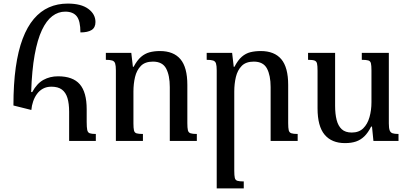

<svg xmlns="http://www.w3.org/2000/svg" viewBox="-20 -787 2279 1072"><path d="M155 -173 55 -198Q55 -318 68 -410.5Q81 -503 106.5 -570.5Q132 -638 169 -681.5Q206 -725 253.5 -746Q301 -767 358 -767Q433 -767 473 -737.5Q513 -708 513 -664Q513 -633 491.5 -619.5Q470 -606 429 -606Q429 -670 408.5 -696Q388 -722 344 -722Q305 -722 272 -697Q239 -672 214 -619Q189 -566 173.5 -480.5Q158 -395 154 -273H160Q186 -321 222.5 -341Q259 -361 304 -361Q387 -361 425.5 -316.5Q464 -272 464 -177V-106Q464 -76 467 -61.5Q470 -47 481 -43Q492 -39 515 -39V0H366V-163Q366 -209 356.5 -240Q347 -271 325.5 -287Q304 -303 267 -303Q240 -303 220 -292Q200 -281 186.5 -262.5Q173 -244 165 -220.5Q157 -197 155 -173Z M1079 -39V0H928V-301Q928 -366 907.5 -404.5Q887 -443 834 -443Q790 -443 766.5 -419Q743 -395 734 -357Q725 -319 725 -276V-98Q725 -72 728 -59Q731 -46 742.5 -42.5Q754 -39 778 -39V0H627V-394Q627 -420 623 -432.5Q619 -445 607 -449Q595 -453 571 -453V-492H713L722 -414H726Q746 -451 767.5 -469.5Q789 -488 815 -495Q841 -502 873 -502Q949 -502 987.5 -456.5Q1026 -411 1026 -313V-100Q1026 -73 1029 -60Q1032 -47 1043.5 -43Q1055 -39 1079 -39Z M1642 -39V0H1491V-301Q1491 -366 1470.5 -404.5Q1450 -443 1397 -443Q1353 -443 1329.5 -419Q1306 -395 1297 -357Q1288 -319 1288 -276V167Q1288 193 1291 206Q1294 219 1305.5 222.5Q1317 226 1341 226V265H1190V-394Q1190 -420 1186 -432.5Q1182 -445 1170 -449Q1158 -453 1134 -453V-492H1276L1285 -414H1289Q1309 -452 1330.5 -470.5Q1352 -489 1378 -495.5Q1404 -502 1436 -502Q1512 -502 1550.5 -456.5Q1589 -411 1589 -313V-100Q1589 -73 1592 -60Q1595 -47 1606.5 -43Q1618 -39 1642 -39Z M1906 12Q1832 12 1792.5 -35Q1753 -82 1753 -182V-392Q1753 -420 1750 -432.5Q1747 -445 1736 -449Q1725 -453 1700 -453V-492H1851V-196Q1851 -151 1859.5 -117.5Q1868 -84 1888 -65.5Q1908 -47 1944 -47Q1984 -47 2008 -70.5Q2032 -94 2043 -133Q2054 -172 2054 -216V-394Q2054 -421 2051 -433.5Q2048 -446 2036.5 -449.5Q2025 -453 2000 -453V-492H2151V-98Q2151 -72 2155.5 -59.5Q2160 -47 2171.5 -43Q2183 -39 2205 -39V0H2065L2057 -80H2052Q2035 -46 2014.5 -26Q1994 -6 1968 3Q1942 12 1906 12Z"/></svg>

Font: Noto Serif Armenian
Style: Regular
Weight: 400
Designer: Monotype Design Team
Foundry: Monotype Imaging Inc.
Version: Version 2.007